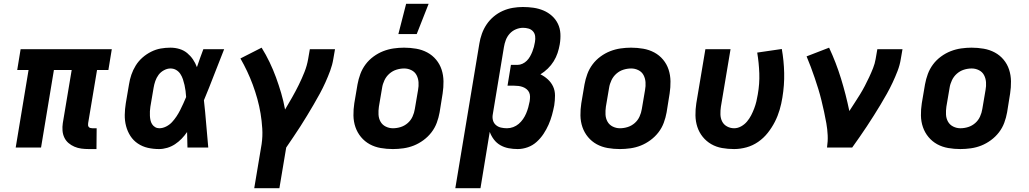

<svg xmlns="http://www.w3.org/2000/svg" viewBox="-20 -780 5440 1015"><path d="M490 8H449Q429 8 410 5.5Q391 3 373.5 -4.5Q356 -12 342 -24Q328 -36 320 -53Q312 -70 310.5 -89.5Q309 -109 312 -129L359 -410H265L197 0H63L131 -410H71L89 -520H571L553 -410H493L446 -129Q445 -123 445.5 -118Q446 -113 449 -109Q452 -105 457.5 -103.5Q463 -102 468 -102H491Z M821 8Q790 8 761.5 1.5Q733 -5 709 -21Q685 -37 669.5 -61Q654 -85 646.5 -113.5Q639 -142 639.5 -172.5Q640 -203 645 -234L662 -334Q666 -360 674.5 -385Q683 -410 697.5 -433.5Q712 -457 733 -475.5Q754 -494 779 -506.5Q804 -519 829.5 -523.5Q855 -528 881 -528Q906 -528 929 -521Q952 -514 969.5 -499.5Q987 -485 1000 -466Q1013 -447 1021 -425Q1029 -449 1037.5 -472.5Q1046 -496 1055 -520H1165Q1138 -453 1112 -385Q1086 -317 1058 -250Q1065 -188 1070 -125Q1075 -62 1081 0H971Q970 -20 970 -40.5Q970 -61 969 -82Q956 -63 940 -46.5Q924 -30 905 -17.5Q886 -5 864 1.5Q842 8 821 8ZM822 -102Q840 -102 858 -111Q876 -120 889 -134Q902 -148 913 -164.5Q924 -181 932.5 -198Q941 -215 949 -232.5Q957 -250 964 -267Q963 -283 961 -299Q959 -315 955.5 -330.5Q952 -346 947 -361Q942 -376 933.5 -389Q925 -402 911.5 -410Q898 -418 881 -418Q864 -418 846.5 -408.5Q829 -399 818 -384Q807 -369 801 -351.5Q795 -334 792 -316L775 -216Q773 -204 772.5 -192Q772 -180 772.5 -168Q773 -156 775.5 -144.5Q778 -133 784 -123.5Q790 -114 800 -108Q810 -102 822 -102Z M1457 215H1324L1363 -18Q1369 -59 1366.5 -100Q1364 -141 1357.5 -180Q1351 -219 1340.5 -257Q1330 -295 1316.5 -331.5Q1303 -368 1286.5 -403Q1270 -438 1251 -471L1363 -528Q1386 -491 1405 -451.5Q1424 -412 1439 -371Q1454 -330 1466.5 -287.5Q1479 -245 1487 -201Q1506 -233 1524.5 -265.5Q1543 -298 1559.5 -331.5Q1576 -365 1589.5 -399Q1603 -433 1609 -468L1618 -520H1751L1742 -468Q1737 -437 1725.5 -406Q1714 -375 1700.5 -345Q1687 -315 1671 -285.5Q1655 -256 1638 -227Q1621 -198 1603.5 -169Q1586 -140 1568 -112Q1550 -84 1531 -56Q1512 -28 1493 0Z M2057 8Q2024 8 1992.5 2.5Q1961 -3 1934.5 -17.5Q1908 -32 1888.5 -55.5Q1869 -79 1859 -108Q1849 -137 1848.5 -169.5Q1848 -202 1853 -234L1870 -334Q1875 -362 1885 -389Q1895 -416 1912.5 -439.5Q1930 -463 1954.5 -481Q1979 -499 2006 -509.5Q2033 -520 2061 -524Q2089 -528 2116 -528Q2149 -528 2180.5 -522.5Q2212 -517 2239 -502.5Q2266 -488 2285.5 -464.5Q2305 -441 2314.5 -412Q2324 -383 2324.5 -350.5Q2325 -318 2320 -286L2304 -186Q2299 -158 2289 -131Q2279 -104 2261 -80.5Q2243 -57 2218.5 -39Q2194 -21 2167.5 -10.5Q2141 0 2112.5 4Q2084 8 2057 8ZM2057 -102Q2078 -102 2098.5 -108.5Q2119 -115 2135.5 -129.5Q2152 -144 2161 -164Q2170 -184 2173 -204L2190 -304Q2194 -325 2192.5 -345.5Q2191 -366 2182 -383Q2173 -400 2155 -409Q2137 -418 2117 -418Q2096 -418 2075.5 -411.5Q2055 -405 2038.5 -390.5Q2022 -376 2012.5 -356Q2003 -336 2000 -316L1983 -216Q1980 -195 1981 -174.5Q1982 -154 1991.5 -137Q2001 -120 2019 -111Q2037 -102 2057 -102ZM2086 -600 2127 -760H2246L2183 -600Z M2387 215 2514 -549Q2518 -575 2527.5 -601.5Q2537 -628 2552.5 -651Q2568 -674 2590 -692.5Q2612 -711 2638 -722.5Q2664 -734 2691 -738.5Q2718 -743 2744 -743Q2773 -743 2800.5 -739Q2828 -735 2853 -724.5Q2878 -714 2898 -696Q2918 -678 2929.5 -654Q2941 -630 2942.5 -602Q2944 -574 2939 -545Q2935 -522 2927.5 -499.5Q2920 -477 2907 -456Q2894 -435 2876 -417.5Q2858 -400 2837 -387Q2858 -377 2876 -360.5Q2894 -344 2904 -322.5Q2914 -301 2914 -275Q2914 -249 2910 -223Q2905 -197 2898 -171.5Q2891 -146 2880 -121Q2869 -96 2853.5 -72.5Q2838 -49 2817 -30Q2796 -11 2769.5 -1.5Q2743 8 2717 8Q2692 8 2668.5 3.5Q2645 -1 2625 -12.5Q2605 -24 2591 -42.5Q2577 -61 2569 -83L2520 215ZM2660 -102Q2677 -102 2693 -108Q2709 -114 2722 -125Q2735 -136 2745 -150.5Q2755 -165 2761.5 -180.5Q2768 -196 2772.5 -212Q2777 -228 2780 -244Q2782 -257 2782 -269Q2782 -281 2777.5 -291Q2773 -301 2764 -308.5Q2755 -316 2744 -320Q2733 -324 2721.5 -325.5Q2710 -327 2698 -327H2663L2681 -437H2716Q2729 -437 2742 -443Q2755 -449 2765 -459Q2775 -469 2782 -481.5Q2789 -494 2794 -506.5Q2799 -519 2802.5 -532Q2806 -545 2808 -558Q2811 -574 2809 -589Q2807 -604 2797.5 -614.5Q2788 -625 2774 -629Q2760 -633 2745 -633Q2726 -633 2707 -625Q2688 -617 2674.5 -602Q2661 -587 2654 -568.5Q2647 -550 2644 -531L2585 -175Q2582 -159 2586 -144Q2590 -129 2601.5 -119Q2613 -109 2628.5 -105.5Q2644 -102 2660 -102Z M3257 8Q3224 8 3192.5 2.5Q3161 -3 3134.5 -17.5Q3108 -32 3088.5 -55.5Q3069 -79 3059 -108Q3049 -137 3048.5 -169.5Q3048 -202 3053 -234L3070 -334Q3075 -362 3085 -389Q3095 -416 3112.5 -439.5Q3130 -463 3154.5 -481Q3179 -499 3206 -509.5Q3233 -520 3261 -524Q3289 -528 3316 -528Q3349 -528 3380.5 -522.5Q3412 -517 3439 -502.5Q3466 -488 3485.5 -464.5Q3505 -441 3514.5 -412Q3524 -383 3524.5 -350.5Q3525 -318 3520 -286L3504 -186Q3499 -158 3489 -131Q3479 -104 3461 -80.5Q3443 -57 3418.5 -39Q3394 -21 3367.5 -10.5Q3341 0 3312.5 4Q3284 8 3257 8ZM3257 -102Q3278 -102 3298.5 -108.5Q3319 -115 3335.5 -129.5Q3352 -144 3361 -164Q3370 -184 3373 -204L3390 -304Q3394 -325 3392.5 -345.5Q3391 -366 3382 -383Q3373 -400 3355 -409Q3337 -418 3317 -418Q3296 -418 3275.5 -411.5Q3255 -405 3238.5 -390.5Q3222 -376 3212.5 -356Q3203 -336 3200 -316L3183 -216Q3180 -195 3181 -174.5Q3182 -154 3191.5 -137Q3201 -120 3219 -111Q3237 -102 3257 -102Z M3861 8Q3828 8 3797 2.5Q3766 -3 3740 -18Q3714 -33 3695 -56.5Q3676 -80 3666.5 -109Q3657 -138 3656.5 -170Q3656 -202 3661 -234L3709 -520H3842L3791 -216Q3788 -196 3788.5 -175.5Q3789 -155 3797.5 -138Q3806 -121 3823.5 -111.5Q3841 -102 3861 -102Q3880 -102 3898 -112Q3916 -122 3929 -137.5Q3942 -153 3951 -170.5Q3960 -188 3967 -206.5Q3974 -225 3978.5 -243.5Q3983 -262 3986 -281Q3996 -337 3994 -392.5Q3992 -448 3983 -502L4113 -521Q4124 -459 4125.5 -394.5Q4127 -330 4116 -264Q4111 -232 4101.5 -199.5Q4092 -167 4076.5 -136.5Q4061 -106 4039 -78Q4017 -50 3988 -30Q3959 -10 3926 -1Q3893 8 3861 8Z M4352 0Q4357 -33 4355.5 -65Q4354 -97 4348.5 -128Q4343 -159 4336.5 -189Q4330 -219 4322.5 -249.5Q4315 -280 4306 -309.5Q4297 -339 4287 -368Q4277 -397 4266.5 -425.5Q4256 -454 4244 -482L4363 -528Q4400 -449 4426 -364.5Q4452 -280 4470 -193Q4484 -215 4498.5 -237Q4513 -259 4526.5 -281Q4540 -303 4552 -326Q4564 -349 4575 -372.5Q4586 -396 4595.5 -420Q4605 -444 4609 -468L4618 -520H4751L4742 -468Q4737 -436 4725 -405Q4713 -374 4699 -344Q4685 -314 4668.5 -284.5Q4652 -255 4634.5 -226Q4617 -197 4599 -168.5Q4581 -140 4562.5 -112Q4544 -84 4524.5 -56Q4505 -28 4485 0Z M5057 8Q5024 8 4992.5 2.5Q4961 -3 4934.5 -17.5Q4908 -32 4888.5 -55.5Q4869 -79 4859 -108Q4849 -137 4848.5 -169.5Q4848 -202 4853 -234L4870 -334Q4875 -362 4885 -389Q4895 -416 4912.5 -439.5Q4930 -463 4954.5 -481Q4979 -499 5006 -509.5Q5033 -520 5061 -524Q5089 -528 5116 -528Q5149 -528 5180.5 -522.5Q5212 -517 5239 -502.5Q5266 -488 5285.5 -464.5Q5305 -441 5314.5 -412Q5324 -383 5324.5 -350.5Q5325 -318 5320 -286L5304 -186Q5299 -158 5289 -131Q5279 -104 5261 -80.5Q5243 -57 5218.5 -39Q5194 -21 5167.5 -10.5Q5141 0 5112.5 4Q5084 8 5057 8ZM5057 -102Q5078 -102 5098.5 -108.5Q5119 -115 5135.5 -129.5Q5152 -144 5161 -164Q5170 -184 5173 -204L5190 -304Q5194 -325 5192.5 -345.5Q5191 -366 5182 -383Q5173 -400 5155 -409Q5137 -418 5117 -418Q5096 -418 5075.5 -411.5Q5055 -405 5038.5 -390.5Q5022 -376 5012.5 -356Q5003 -336 5000 -316L4983 -216Q4980 -195 4981 -174.5Q4982 -154 4991.5 -137Q5001 -120 5019 -111Q5037 -102 5057 -102Z"/></svg>

Font: Iosevka XBd Ex Obl
Style: Regular
Weight: 800
Width: 7
Italic angle: -9°
Monospace: yes
Designer: Belleve Invis
Foundry: Belleve Invis
Version: Version 32.5.0; ttfautohint (v1.8.4)